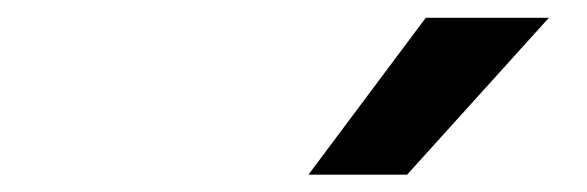

<svg xmlns="http://www.w3.org/2000/svg" viewBox="-20 -834 660 216"><path d="M327 -637.5 459 -814H597.5L438 -637.5Z"/></svg>

Font: Monaspace Neon SemiBold
Style: Italic
Weight: 600
Italic angle: -11°
Designer: Riley Cran & the Lettermatic Team
Foundry: Lettermatic
Version: Version 1.200 (Monaspace Neon)